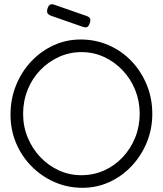

<svg xmlns="http://www.w3.org/2000/svg" viewBox="-20 -878 775 914"><path d="M373 16Q302 16 240 -11Q178 -38 130.5 -86Q83 -134 56.5 -197Q30 -260 30 -332Q30 -406 56 -471Q82 -536 128 -585Q174 -634 234.5 -662Q295 -690 364 -690Q435 -690 497 -663Q559 -636 605.5 -587.5Q652 -539 678.5 -474.5Q705 -410 705 -336Q705 -264 679 -200.5Q653 -137 607 -88Q561 -39 501 -11.5Q441 16 373 16ZM367 -44Q425 -44 475.5 -66.5Q526 -89 564 -129.5Q602 -170 623.5 -223Q645 -276 645 -337Q645 -397 623.5 -450Q602 -503 563.5 -543.5Q525 -584 475 -607Q425 -630 368 -630Q311 -630 260.5 -607Q210 -584 171.5 -544Q133 -504 111.5 -450.5Q90 -397 90 -336Q90 -276 112 -223Q134 -170 172 -130Q210 -90 260 -67Q310 -44 367 -44ZM372 -751 223 -803Q210 -808 206 -815.5Q202 -823 206 -837Q211 -852 219 -856Q227 -860 240 -855L392 -802Q406 -797 409 -789Q412 -781 407 -767Q402 -752 394.5 -749Q387 -746 372 -751Z"/></svg>

Font: Fredoka Light
Style: Regular
Weight: 300
Designer: Ben Nathan
Foundry: Milena B. Brandão, Ben Nathan
Version: Version 2.001